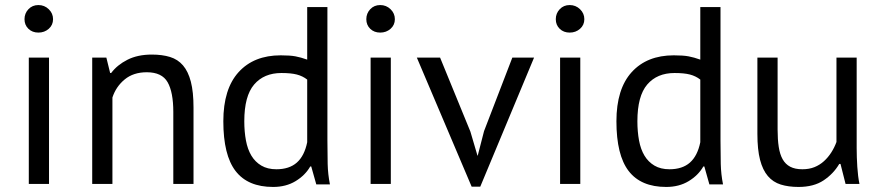

<svg xmlns="http://www.w3.org/2000/svg" viewBox="-20 -728 3488 760"><path d="M94 -500H174V0H94ZM77 -652Q77 -675 92.5 -691.5Q108 -708 132 -708Q156 -708 173 -691.5Q190 -675 190 -652Q190 -629 173 -614Q156 -599 132 -599Q108 -599 92.5 -614Q77 -629 77 -652Z M666 0V-285Q666 -363 643.5 -402.5Q621 -442 561 -442Q508 -442 473.5 -413.5Q439 -385 425 -342V0H345V-500H401L416 -439H420Q444 -471 484.5 -491.5Q525 -512 581 -512Q622 -512 653 -502.5Q684 -493 704.5 -469Q725 -445 735.5 -404.5Q746 -364 746 -302V0Z M1276 -172Q1276 -121 1277 -79.5Q1278 -38 1286 2H1232L1212 -69H1208Q1188 -34 1150 -11Q1112 12 1061 12Q961 12 912.5 -51Q864 -114 864 -248Q864 -376 924.5 -442.5Q985 -509 1091 -509Q1128 -509 1149.5 -505Q1171 -501 1196 -492V-700H1276ZM1074 -58Q1125 -58 1155 -84.5Q1185 -111 1196 -165V-413Q1178 -427 1155 -433Q1132 -439 1094 -439Q1025 -439 986 -393.5Q947 -348 947 -248Q947 -207 953.5 -172Q960 -137 975 -112Q990 -87 1014.5 -72.5Q1039 -58 1074 -58Z M1447 -500H1527V0H1447ZM1430 -652Q1430 -675 1445.5 -691.5Q1461 -708 1485 -708Q1509 -708 1526 -691.5Q1543 -675 1543 -652Q1543 -629 1526 -614Q1509 -599 1485 -599Q1461 -599 1445.5 -614Q1430 -629 1430 -652Z M1842 -207 1870 -112H1871L1896 -209L2008 -500H2094L1881 11H1847L1630 -500H1722Z M2197 -500H2277V0H2197ZM2180 -652Q2180 -675 2195.5 -691.5Q2211 -708 2235 -708Q2259 -708 2276 -691.5Q2293 -675 2293 -652Q2293 -629 2276 -614Q2259 -599 2235 -599Q2211 -599 2195.5 -614Q2180 -629 2180 -652Z M2832 -172Q2832 -121 2833 -79.5Q2834 -38 2842 2H2788L2768 -69H2764Q2744 -34 2706 -11Q2668 12 2617 12Q2517 12 2468.5 -51Q2420 -114 2420 -248Q2420 -376 2480.5 -442.5Q2541 -509 2647 -509Q2684 -509 2705.5 -505Q2727 -501 2752 -492V-700H2832ZM2630 -58Q2681 -58 2711 -84.5Q2741 -111 2752 -165V-413Q2734 -427 2711 -433Q2688 -439 2650 -439Q2581 -439 2542 -393.5Q2503 -348 2503 -248Q2503 -207 2509.5 -172Q2516 -137 2531 -112Q2546 -87 2570.5 -72.5Q2595 -58 2630 -58Z M3058 -500V-215Q3058 -176 3062.5 -146.5Q3067 -117 3078 -97.5Q3089 -78 3108 -68Q3127 -58 3156 -58Q3183 -58 3204 -66.5Q3225 -75 3241.5 -90Q3258 -105 3270.5 -124.5Q3283 -144 3291 -166V-500H3371V-142Q3371 -106 3373.5 -67.5Q3376 -29 3382 0H3327L3307 -79H3302Q3279 -40 3240 -14Q3201 12 3141 12Q3101 12 3070.5 2.5Q3040 -7 3019.5 -31Q2999 -55 2988.5 -95.5Q2978 -136 2978 -198V-500Z"/></svg>

Font: PTSans
Style: Regular
Weight: 400
Designer: A.Korolkova, O.Umpeleva, V.Yefimov
Foundry: ParaType Ltd
Version: Version 2.003W OFL